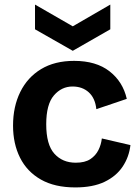

<svg xmlns="http://www.w3.org/2000/svg" viewBox="-20 -805 606 839"><path d="M309 14Q219 14 158.5 -20.5Q98 -55 67.5 -116Q37 -177 37 -256Q37 -339 68.5 -403Q100 -467 159.5 -503Q219 -539 304 -539Q400 -539 458.5 -493.5Q517 -448 534 -373L401 -328Q396 -376 368 -401.5Q340 -427 297 -427Q249 -427 215.5 -388Q182 -349 182 -262Q182 -173 217.5 -133.5Q253 -94 311 -94Q351 -94 374.5 -109.5Q398 -125 410 -149Q422 -173 425 -200L550 -171Q544 -119 516 -77Q488 -35 437 -10.5Q386 14 309 14ZM133 -785 298 -690 462 -785V-677L298 -583L133 -677Z"/></svg>

Font: Bricolage Grotesque 10pt Bricolage Grotesque 10pt Regular
Style: Bold
Weight: 700
Designer: Mathieu Triay
Foundry: Atelier Triay
Version: Version 1.000; ttfautohint (v1.8.4.7-5d5b);gftools[0.9.32]